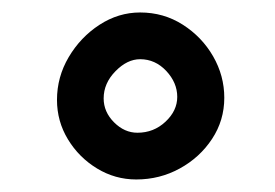

<svg xmlns="http://www.w3.org/2000/svg" viewBox="-20 -841 445 311"><path d="M343.3 -682.6Q343.3 -646 323.5 -616Q303.7 -585.9 271.2 -568.1Q238.8 -550.3 200.7 -550.3Q166.5 -550.3 137.2 -568.1Q107.9 -585.9 90.1 -615.2Q72.3 -644.5 72.3 -679.2Q72.3 -716.3 91.3 -748.5Q110.4 -780.8 141.1 -800.8Q171.9 -820.8 207 -820.8Q245.1 -820.8 276.1 -801Q307.1 -781.2 325.2 -749.8Q343.3 -718.3 343.3 -682.6ZM267.1 -684.1Q267.1 -707 249.3 -726.1Q231.4 -745.1 207 -745.1Q186 -745.1 167 -725.6Q147.9 -706.1 147.9 -681.6Q147.9 -659.7 164.8 -642.8Q181.6 -626 202.6 -626Q229 -626 248 -643.8Q267.1 -661.6 267.1 -684.1Z"/></svg>

Font: Mikhak Bold
Style: Regular
Weight: 700
Designer: Amin Abedi
Version: Version 3.3